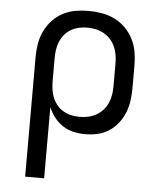

<svg xmlns="http://www.w3.org/2000/svg" viewBox="-53 -574 706 836"><g transform="rotate(5 300.0 -156.5)"><path d="M88 215V-310Q88 -339 93 -367.5Q98 -396 110.5 -422Q123 -448 143 -469.5Q163 -491 188.5 -504.5Q214 -518 243 -523Q272 -528 301 -528Q330 -528 359 -523Q388 -518 414.5 -505Q441 -492 462 -471Q483 -450 496.5 -423.5Q510 -397 515 -368Q520 -339 520 -310V-210Q520 -183 516.5 -156Q513 -129 503 -103.5Q493 -78 476 -56Q459 -34 436 -19Q413 -4 386.5 2Q360 8 332 8Q307 8 281.5 2.5Q256 -3 234.5 -17Q213 -31 197 -51.5Q181 -72 171 -96V215ZM301 -65Q320 -65 338.5 -69Q357 -73 373.5 -82Q390 -91 403 -105.5Q416 -120 423.5 -137Q431 -154 434 -172.5Q437 -191 437 -210V-310Q437 -329 434 -347.5Q431 -366 423.5 -383Q416 -400 403 -414.5Q390 -429 373.5 -438Q357 -447 338.5 -451Q320 -455 301 -455Q283 -455 264.5 -451Q246 -447 230 -437.5Q214 -428 202 -413.5Q190 -399 183 -382Q176 -365 173.5 -346.5Q171 -328 171 -310V-210Q171 -192 173.5 -173.5Q176 -155 183 -138Q190 -121 202 -106.5Q214 -92 230 -82.5Q246 -73 264 -69Q282 -65 301 -65Z"/></g></svg>

Font: Bmono
Style: Regular
Weight: 400
Monospace: yes
Designer: Belleve Invis
Foundry: Belleve Invis
Version: Version 11.2.2; ttfautohint (v1.8.2)